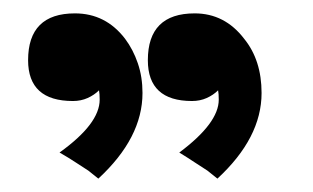

<svg xmlns="http://www.w3.org/2000/svg" viewBox="-20 -696 468 287"><path d="M112 -441Q104 -446 93.5 -453Q83 -460 69 -468Q129 -511 129 -547Q129 -556 128 -561Q121 -554 111 -549.5Q101 -545 89 -545Q22 -545 22 -606Q22 -676 92 -676Q138 -676 167 -638Q179 -622 186 -601.5Q193 -581 193 -557Q193 -490 127 -429ZM290 -441Q282 -446 271.5 -453Q261 -460 248 -468Q307 -512 307 -547Q307 -556 306 -561Q299 -554 289 -549.5Q279 -545 267 -545Q201 -545 201 -606Q201 -676 271 -676Q316 -676 345 -638Q371 -606 371 -557Q371 -490 305 -429Z"/></svg>

Font: Ekushey Lal Sabuj
Style: Bold
Weight: 700
Designer: Al Mamun Sumon
Foundry: Al Mamun Sumon
Version: Version 1.0